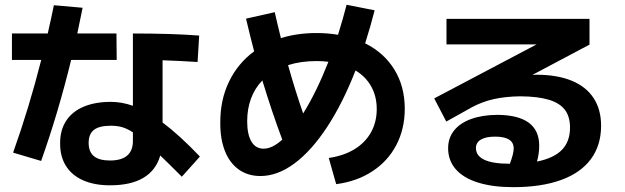

<svg xmlns="http://www.w3.org/2000/svg" viewBox="-20 -771 2633 809"><path d="M233.4 -167Q232.9 -221.7 258.1 -261Q283.2 -300.3 331.5 -321Q379.9 -341.8 447.3 -341.8Q493.2 -341.8 540 -325.2V-629.9Q707.5 -629.9 819.3 -621.1L812.5 -509.8Q745.1 -514.2 665 -517.1V-254.9Q736.8 -201.2 822.3 -111.3L746.1 -26.4Q681.2 -91.3 655.3 -115.7Q618.7 9.8 443.4 9.8Q377.9 9.8 330.3 -11.2Q282.7 -32.2 257.8 -72Q232.9 -111.8 233.4 -167ZM153.8 -518.6H30.3V-629.9H181.2Q197.8 -703.1 207 -749L328.1 -738.3Q314.5 -670.4 305.7 -629.9H470.7L471.7 -518.6H279.8Q225.6 -296.4 153.3 -92.8L35.2 -127.9Q102.1 -315.4 153.8 -518.6ZM443.4 -94.7Q491.7 -94.7 515.9 -115.5Q540 -136.2 540 -176.8V-213.4Q515.1 -229.5 493.9 -235.4Q472.7 -241.2 447.3 -241.2Q398.4 -241.2 376 -223.9Q353.5 -206.5 353.5 -168.9Q353.5 -131.3 375.7 -113Q397.9 -94.7 443.4 -94.7Z M1567.4 -311.5Q1567.4 -364.7 1544.4 -406.2Q1521.5 -447.8 1478 -474.1Q1423.8 -335.4 1358.2 -235.6Q1292.5 -135.7 1220.9 -82.5Q1149.4 -29.3 1077.1 -29.3Q1024.9 -29.3 986.6 -56.4Q948.2 -83.5 928 -134Q907.7 -184.6 908.2 -253.9Q907.7 -350.1 945.1 -427.2Q982.4 -504.4 1050.8 -554.7Q1035.6 -612.3 1016.6 -692.4L1137.7 -719.7Q1148.9 -669.4 1163.6 -610.4Q1232.4 -631.8 1313.5 -631.8Q1361.3 -631.8 1404.3 -624.5Q1425.3 -691.9 1440.4 -751L1558.6 -727.5Q1542 -662.6 1518.6 -588.4Q1598.1 -548.8 1641.8 -477.8Q1685.5 -406.7 1685.5 -312.5Q1685.5 -228 1649.9 -159.9Q1614.3 -91.8 1548.8 -49.1Q1483.4 -6.3 1396.5 4.9L1365.2 -105.5Q1427.7 -114.3 1473.4 -142.1Q1519 -169.9 1543.2 -213.4Q1567.4 -256.8 1567.4 -311.5ZM1090.8 -144.5Q1127 -144.5 1169.4 -182.6Q1125 -301.3 1085.4 -432.1Q1054.2 -399.9 1037.8 -356.2Q1021.5 -312.5 1021.5 -259.8Q1021.5 -204.6 1039.3 -174.6Q1057.1 -144.5 1090.8 -144.5ZM1257.3 -293Q1313 -381.8 1363.8 -510.7Q1339.8 -513.7 1313.5 -513.7Q1247.6 -513.7 1193.8 -496.6Q1223.1 -392.1 1257.3 -293Z M1868.2 -146.5Q1868.2 -189.5 1893.1 -220.9Q1918 -252.4 1964.8 -269.5Q2011.7 -286.6 2076.2 -287.1Q2252 -285.6 2252 -157.2Q2252 -124.5 2242.7 -90.3Q2313.5 -104.5 2347.7 -139.6Q2381.8 -174.8 2381.8 -233.4Q2381.8 -279.8 2360.1 -308.3Q2338.4 -336.9 2292.2 -350.8Q2246.1 -364.7 2171.9 -365.2Q2109.4 -364.3 2061 -353.5Q2012.7 -342.8 1968.8 -319.3L1860.4 -258.8L1809.6 -356.4L2241.2 -584H1861.3V-691.4H2463.9V-583L2223.6 -455.6L2243.2 -456.1Q2329.1 -455.6 2389.4 -430.7Q2449.7 -405.8 2481.2 -357.7Q2512.7 -309.6 2512.7 -241.2Q2512.7 -158.7 2469.7 -100.6Q2426.8 -42.5 2343.8 -12.5Q2260.7 17.6 2142.6 17.6Q2056.2 17.6 1994.4 -1.7Q1932.6 -21 1900.4 -57.9Q1868.2 -94.7 1868.2 -146.5ZM2127 -81.1H2128.4Q2144.5 -124 2144.5 -145.5Q2144.5 -195.3 2066.4 -195.3Q2027.3 -195.3 2006.3 -182.9Q1985.4 -170.4 1985.4 -147.5Q1985.4 -114.3 2021 -97.7Q2056.6 -81.1 2127 -81.1Z"/></svg>

Font: Pretendard GOV
Style: Bold
Weight: 700
Designer: Base glyphs from Inter by Rasmus Andersson; Hangeul glyphs from Noto Sans CJK(Source Han Sans) by Jang Soo-young and Kan
Foundry: Kil Hyung-jin
Version: Version 1.309